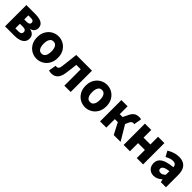

<svg xmlns="http://www.w3.org/2000/svg" viewBox="354 -1828 3159 3159"><g transform="rotate(45 1934.0 -248.0)"><path d="M65 0V-496H275Q331 -496 376.5 -484Q422 -472 448.5 -443.5Q475 -415 475 -365Q475 -334 456 -304.5Q437 -275 392 -263V-259Q423 -252 446 -237.5Q469 -223 481.5 -200Q494 -177 494 -143Q494 -92 466 -60.5Q438 -29 391.5 -14.5Q345 0 288 0ZM208 -304H267Q302 -304 318 -316.5Q334 -329 334 -350Q334 -373 319 -386Q304 -399 267 -399H208ZM208 -97H280Q319 -97 335 -112.5Q351 -128 351 -152Q351 -175 334 -189Q317 -203 278 -203H208Z M806 12Q743 12 688 -18.5Q633 -49 598.5 -107.5Q564 -166 564 -248Q564 -330 598.5 -388.5Q633 -447 688 -477.5Q743 -508 806 -508Q868 -508 923 -477.5Q978 -447 1012.5 -388.5Q1047 -330 1047 -248Q1047 -166 1012.5 -107.5Q978 -49 923 -18.5Q868 12 806 12ZM806 -107Q836 -107 856.5 -124Q877 -141 887 -173Q897 -205 897 -248Q897 -291 887 -323Q877 -355 856.5 -372Q836 -389 806 -389Q775 -389 755 -372Q735 -355 725 -323Q715 -291 715 -248Q715 -205 725 -173Q735 -141 755 -124Q775 -107 806 -107Z M1148 11Q1131 11 1117 8.5Q1103 6 1089 0L1113 -132Q1119 -131 1125 -129.5Q1131 -128 1138 -128Q1158 -128 1172.5 -144.5Q1187 -161 1192 -201Q1202 -274 1209.5 -348Q1217 -422 1226 -496H1592V0H1445V-381H1342Q1336 -327 1329.5 -271Q1323 -215 1314 -160Q1302 -77 1261 -33Q1220 11 1148 11Z M1934 12Q1871 12 1816 -18.5Q1761 -49 1726.5 -107.5Q1692 -166 1692 -248Q1692 -330 1726.5 -388.5Q1761 -447 1816 -477.5Q1871 -508 1934 -508Q1996 -508 2051 -477.5Q2106 -447 2140.5 -388.5Q2175 -330 2175 -248Q2175 -166 2140.5 -107.5Q2106 -49 2051 -18.5Q1996 12 1934 12ZM1934 -107Q1964 -107 1984.5 -124Q2005 -141 2015 -173Q2025 -205 2025 -248Q2025 -291 2015 -323Q2005 -355 1984.5 -372Q1964 -389 1934 -389Q1903 -389 1883 -372Q1863 -355 1853 -323Q1843 -291 1843 -248Q1843 -205 1853 -173Q1863 -141 1883 -124Q1903 -107 1934 -107Z M2276 0V-496H2421V-313H2487L2531 -404Q2552 -446 2575 -468.5Q2598 -491 2626 -499Q2654 -507 2689 -507Q2712 -507 2729 -500L2706 -365Q2702 -367 2697 -367.5Q2692 -368 2687 -368Q2669 -368 2654 -359.5Q2639 -351 2624 -319L2598 -260L2753 0H2594L2491 -198H2421V0Z M2824 0V-496H2971V-317H3130V-496H3277V0H3130V-189H2971V0Z M3531 12Q3486 12 3452.5 -8Q3419 -28 3401 -62Q3383 -96 3383 -138Q3383 -218 3449 -261.5Q3515 -305 3662 -320Q3661 -342 3652.5 -357.5Q3644 -373 3627 -381.5Q3610 -390 3584 -390Q3553 -390 3521 -379Q3489 -368 3452 -347L3400 -443Q3432 -463 3466 -477.5Q3500 -492 3536.5 -500Q3573 -508 3612 -508Q3676 -508 3719.5 -483.5Q3763 -459 3786 -409.5Q3809 -360 3809 -283V0H3689L3679 -51H3675Q3643 -23 3608 -5.5Q3573 12 3531 12ZM3580 -103Q3605 -103 3624 -114Q3643 -125 3662 -144V-228Q3610 -221 3579.5 -210Q3549 -199 3536.5 -183.5Q3524 -168 3524 -149Q3524 -126 3539.5 -114.5Q3555 -103 3580 -103Z"/></g></svg>

Font: Source Sans 3
Style: Bold
Weight: 700
Designer: Paul D. Hunt
Foundry: Adobe
Version: Version 3.052;hotconv 1.1.0;makeotfexe 2.6.0